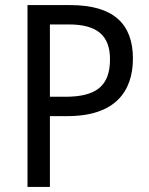

<svg xmlns="http://www.w3.org/2000/svg" viewBox="-20 -734 586 754"><path d="M256 -714H88V0H176V-278H245C432 -278 502 -375 502 -504C502 -640 426 -714 256 -714ZM250 -638C361 -638 412 -595 412 -501C412 -395 356 -354 236 -354H176V-638Z"/></svg>

Font: Noto Sans Devanagari UI SemiCondensed
Style: Regular
Weight: 400
Width: 4
Designer: Jelle Bosma - Monotype Design Team
Foundry: Monotype Imaging Inc.
Version: Version 2.004